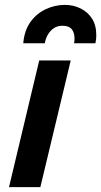

<svg xmlns="http://www.w3.org/2000/svg" viewBox="-20 -774 418 794"><path d="M17.2 0 142.2 -524H272.5L146.8 0ZM76.2 -595Q80.8 -648.8 106.4 -683.8Q132 -718.8 169.8 -736.2Q207.5 -753.8 248.2 -753.8Q283.5 -753.8 313.2 -739.1Q343 -724.5 360.6 -697Q378.2 -669.5 378.2 -628.8Q378.2 -620.2 377.4 -611.8Q376.5 -603.2 374.5 -595H286.2Q287.2 -600 287.8 -604.9Q288.2 -609.8 288.2 -614.5Q288.2 -639.2 276.5 -653.4Q264.8 -667.5 238.5 -667.5Q218.2 -667.5 203.4 -657.9Q188.5 -648.2 178.8 -632.1Q169 -616 165.2 -595Z"/></svg>

Font: Ubuntu Sans
Style: Italic
Weight: 400
Italic angle: -13.5°
Designer: Dalton Maag Ltd
Foundry: Dalton Maag Ltd
Version: Version 1.006